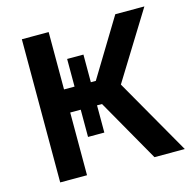

<svg xmlns="http://www.w3.org/2000/svg" viewBox="-102 -797 900 899"><g transform="rotate(-15 347.5 -347.0)"><path d="M81 0V-694H211V-416H262V-550H341V-416H365L534 -694H675L474 -369L685 0H538L365 -304H341V-172H262V-304H211V0Z"/></g></svg>

Font: Cantarell
Style: Bold
Weight: 700
Designer: Dave Crossland, Nikolaus Waxweiler, Florian Fecher, Jacques Le Bailly, Eben Sorkin, Alexei Vanyashin, Alexios Zavras, Em
Version: Version 0.303